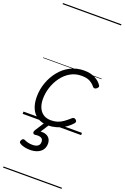

<svg xmlns="http://www.w3.org/2000/svg" viewBox="-262 -1062 1048 1614"><g transform="rotate(20 262.5 -255.0)"><path d="M234 19Q177 19 138.5 -5Q100 -29 81 -73Q62 -117 62 -175Q62 -241 84 -302.5Q106 -364 145.5 -413Q185 -462 240.5 -490.5Q296 -519 363 -519Q419 -519 459.5 -498.5Q500 -478 520 -447Q527 -438 524.5 -431Q522 -424 512 -415Q501 -407 493 -407.5Q485 -408 478 -416Q459 -440 432 -455Q405 -470 357 -470Q302 -470 258 -444.5Q214 -419 182.5 -376Q151 -333 134 -281.5Q117 -230 117 -176Q117 -134 130.5 -101Q144 -68 171.5 -49Q199 -30 241 -30Q272 -30 297.5 -38Q323 -46 348 -63.5Q373 -81 403 -108Q412 -115 420 -114Q428 -113 435 -107Q443 -100 444 -92Q445 -84 437 -75Q406 -40 370 -19.5Q334 1 299.5 10Q265 19 234 19ZM160 264Q136 264 110 258.5Q84 253 66 240Q58 234 59 225.5Q60 217 65 210Q70 201 76.5 199Q83 197 91 200Q105 207 123.5 212Q142 217 165 217Q196 217 213 205Q230 193 230 168Q230 143 211.5 134Q193 125 158 130Q150 131 146 128.5Q142 126 139 121Q137 114 138 108.5Q139 103 144 94L207 -4H252L180 108L165 94Q204 84 231 91Q258 98 272 117Q286 136 286 164Q286 195 270.5 217.5Q255 240 226.5 252Q198 264 160 264ZM0 471H523V481H0ZM0 -20H523V0H0ZM0 -505H523V-500H0ZM0 -991H523V-981H0Z"/></g></svg>

Font: Playwrite IE Guides
Style: Regular
Weight: 400
Designer: Veronika Burian, José Scaglione
Foundry: TypeTogether
Version: Version 1.003